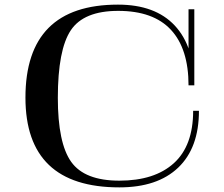

<svg xmlns="http://www.w3.org/2000/svg" viewBox="-20 -790 970 830"><path d="M820 -421V-750H795V-421ZM815 -311Q815 -160 731.5 -84.5Q648 -9 496 -9Q346 -9 288 -90Q230 -171 230 -367Q230 -575 286 -659Q342 -743 491 -743Q643 -743 719 -661Q795 -579 795 -421H820Q820 -589 735.5 -679.5Q651 -770 490 -770Q90 -770 90 -368Q90 20 496 20Q661 20 750.5 -65.5Q840 -151 840 -311Z"/></svg>

Font: Solide Mirage
Style: Mono
Weight: 400
Width: 6
Designer: Jérémy Landes
Foundry: Velvetyne Type Foundry
Version: Version 1.1